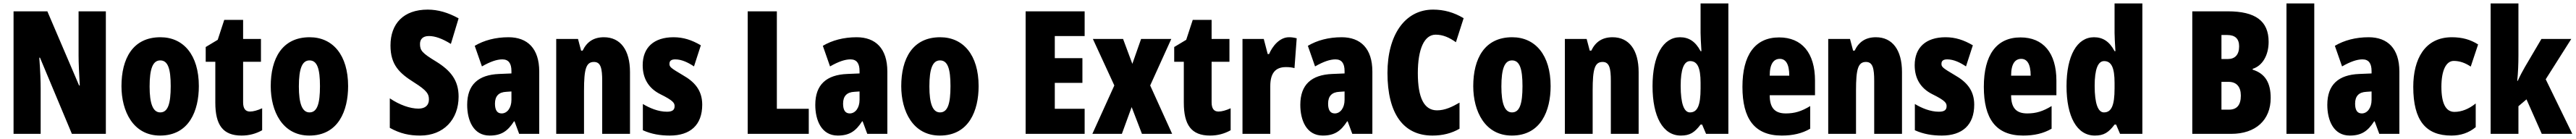

<svg xmlns="http://www.w3.org/2000/svg" viewBox="-20 -780 15013 810"><path d="M597 0V-714H438V-455C438 -412 441 -354 445 -282H441L256 -714H59V0H217V-263C217 -304 215 -365 209 -444H213L399 0Z M1139 -278C1139 -460 1049 -563 915 -563C753 -563 688 -437 688 -278C688 -132 756 10 913 10C1083 10 1139 -136 1139 -278ZM852 -276C852 -380 871 -428 914 -428C959 -428 975 -379 975 -278C975 -176 959 -125 914 -125C871 -125 852 -177 852 -276Z M1437 -130C1410 -130 1397 -148 1397 -184V-420H1501V-553H1397V-664H1287L1249 -548L1179 -506V-420H1235V-182C1235 -52 1279 10 1388 10C1433 10 1472 -1 1508 -21V-149C1481 -137 1457 -130 1437 -130Z M2009 -278C2009 -460 1919 -563 1785 -563C1623 -563 1558 -437 1558 -278C1558 -132 1626 10 1783 10C1953 10 2009 -136 2009 -278ZM1722 -276C1722 -380 1741 -428 1784 -428C1829 -428 1845 -379 1845 -278C1845 -176 1829 -125 1784 -125C1741 -125 1722 -177 1722 -276Z M2653 -217C2653 -312 2607 -369 2521 -422C2440 -471 2428 -486 2428 -524C2428 -550 2443 -570 2480 -570C2516 -570 2558 -555 2608 -524L2653 -673C2592 -707 2532 -724 2473 -724C2332 -724 2256 -642 2256 -515C2256 -401 2309 -353 2393 -300C2471 -251 2480 -231 2480 -200C2480 -169 2461 -147 2419 -147C2370 -147 2308 -169 2252 -207V-35C2313 -1 2367 10 2429 10C2566 10 2653 -84 2653 -217Z M2944 -563C2868 -563 2801 -545 2747 -513L2789 -393C2838 -421 2876 -434 2908 -434C2944 -434 2961 -411 2961 -366V-352L2889 -349C2768 -344 2703 -287 2703 -169C2703 -79 2739 10 2834 10C2903 10 2940 -17 2976 -73H2979L3006 0H3123V-363C3123 -498 3054 -563 2944 -563ZM2931 -245 2961 -247V-198C2961 -151 2936 -119 2904 -119C2878 -119 2865 -138 2865 -176C2865 -220 2887 -243 2931 -245Z M3500 -563C3441 -563 3401 -537 3376 -485H3367L3349 -553H3222V0H3384V-253C3384 -378 3396 -419 3442 -419C3482 -419 3490 -381 3490 -308V0H3652V-360C3652 -489 3596 -563 3500 -563Z M4073 -170C4073 -255 4027 -304 3960 -342C3889 -384 3882 -390 3882 -408C3882 -426 3893 -434 3916 -434C3954 -434 3992 -415 4025 -393L4065 -516C4012 -547 3963 -563 3906 -563C3791 -563 3726 -503 3726 -400C3726 -322 3761 -265 3829 -231C3906 -193 3912 -179 3912 -161C3912 -138 3897 -129 3867 -129C3817 -129 3767 -150 3727 -174V-21C3778 2 3830 10 3884 10C4003 10 4073 -51 4073 -170Z M4338 0H4694V-146H4508V-714H4338Z M4973 -563C4897 -563 4830 -545 4776 -513L4818 -393C4867 -421 4905 -434 4937 -434C4973 -434 4990 -411 4990 -366V-352L4918 -349C4797 -344 4732 -287 4732 -169C4732 -79 4768 10 4863 10C4932 10 4969 -17 5005 -73H5008L5035 0H5152V-363C5152 -498 5083 -563 4973 -563ZM4960 -245 4990 -247V-198C4990 -151 4965 -119 4933 -119C4907 -119 4894 -138 4894 -176C4894 -220 4916 -243 4960 -245Z M5684 -278C5684 -460 5594 -563 5460 -563C5298 -563 5233 -437 5233 -278C5233 -132 5301 10 5458 10C5628 10 5684 -136 5684 -278ZM5397 -276C5397 -380 5416 -428 5459 -428C5504 -428 5520 -379 5520 -278C5520 -176 5504 -125 5459 -125C5416 -125 5397 -177 5397 -276Z M6302 0V-146H6128V-297H6289V-441H6128V-570H6302V-714H5958V0Z M6475 -282 6347 0H6519L6576 -156L6636 0H6812L6684 -282L6807 -553H6631L6580 -408L6526 -553H6350Z M7082 -130C7055 -130 7042 -148 7042 -184V-420H7146V-553H7042V-664H6932L6894 -548L6824 -506V-420H6880V-182C6880 -52 6924 10 7033 10C7078 10 7117 -1 7153 -21V-149C7126 -137 7102 -130 7082 -130Z M7493 -563C7438 -563 7396 -510 7377 -465H7369L7346 -553H7222V0H7384V-278C7384 -350 7411 -389 7475 -389C7496 -389 7512 -387 7525 -383L7538 -557C7518 -562 7506 -563 7493 -563Z M7800 -563C7724 -563 7657 -545 7603 -513L7645 -393C7694 -421 7732 -434 7764 -434C7800 -434 7817 -411 7817 -366V-352L7745 -349C7624 -344 7559 -287 7559 -169C7559 -79 7595 10 7690 10C7759 10 7796 -17 7832 -73H7835L7862 0H7979V-363C7979 -498 7910 -563 7800 -563ZM7787 -245 7817 -247V-198C7817 -151 7792 -119 7760 -119C7734 -119 7721 -138 7721 -176C7721 -220 7743 -243 7787 -245Z M8348 -578C8391 -578 8428 -561 8466 -534L8511 -674C8454 -708 8396 -724 8333 -724C8168 -724 8067 -575 8067 -355C8067 -119 8159 10 8329 10C8388 10 8441 -3 8487 -30V-182C8444 -157 8402 -137 8356 -137C8281 -137 8244 -209 8244 -354C8244 -493 8281 -578 8348 -578Z M9018 -278C9018 -460 8928 -563 8794 -563C8632 -563 8567 -437 8567 -278C8567 -132 8635 10 8792 10C8962 10 9018 -136 9018 -278ZM8731 -276C8731 -380 8750 -428 8793 -428C8838 -428 8854 -379 8854 -278C8854 -176 8838 -125 8793 -125C8750 -125 8731 -177 8731 -276Z M9379 -563C9320 -563 9280 -537 9255 -485H9246L9228 -553H9101V0H9263V-253C9263 -378 9275 -419 9321 -419C9361 -419 9369 -381 9369 -308V0H9531V-360C9531 -489 9475 -563 9379 -563Z M9777 10C9830 10 9857 -8 9892 -54H9901L9924 0H10054V-760H9892V-588C9892 -567 9894 -532 9897 -482H9892C9862 -539 9823 -563 9772 -563C9673 -563 9612 -455 9612 -278C9612 -101 9672 10 9777 10ZM9830 -125C9796 -125 9776 -175 9776 -280C9776 -376 9795 -424 9831 -424C9874 -424 9892 -385 9892 -297V-265C9892 -166 9874 -125 9830 -125Z M10350 -562C10209 -562 10136 -459 10136 -274C10136 -90 10205 10 10365 10C10429 10 10483 -2 10531 -30V-162C10480 -131 10440 -119 10389 -119C10325 -119 10295 -151 10295 -225H10559V-310C10559 -472 10482 -562 10350 -562ZM10354 -437C10387 -437 10409 -409 10409 -339H10295C10295 -411 10320 -437 10354 -437Z M10914 -563C10855 -563 10815 -537 10790 -485H10781L10763 -553H10636V0H10798V-253C10798 -378 10810 -419 10856 -419C10896 -419 10904 -381 10904 -308V0H11066V-360C11066 -489 11010 -563 10914 -563Z M11487 -170C11487 -255 11441 -304 11374 -342C11303 -384 11296 -390 11296 -408C11296 -426 11307 -434 11330 -434C11368 -434 11406 -415 11439 -393L11479 -516C11426 -547 11377 -563 11320 -563C11205 -563 11140 -503 11140 -400C11140 -322 11175 -265 11243 -231C11320 -193 11326 -179 11326 -161C11326 -138 11311 -129 11281 -129C11231 -129 11181 -150 11141 -174V-21C11192 2 11244 10 11298 10C11417 10 11487 -51 11487 -170Z M11757 -562C11616 -562 11543 -459 11543 -274C11543 -90 11612 10 11772 10C11836 10 11890 -2 11938 -30V-162C11887 -131 11847 -119 11796 -119C11732 -119 11702 -151 11702 -225H11966V-310C11966 -472 11889 -562 11757 -562ZM11761 -437C11794 -437 11816 -409 11816 -339H11702C11702 -411 11727 -437 11761 -437Z M12190 10C12243 10 12270 -8 12305 -54H12314L12337 0H12467V-760H12305V-588C12305 -567 12307 -532 12310 -482H12305C12275 -539 12236 -563 12185 -563C12086 -563 12025 -455 12025 -278C12025 -101 12085 10 12190 10ZM12243 -125C12209 -125 12189 -175 12189 -280C12189 -376 12208 -424 12244 -424C12287 -424 12305 -385 12305 -297V-265C12305 -166 12287 -125 12243 -125Z M12965 -714H12758V0H12985C13127 0 13215 -80 13215 -209C13215 -296 13184 -351 13110 -374V-379C13166 -396 13203 -457 13203 -536C13203 -658 13126 -714 12965 -714ZM12965 -436H12928V-576H12962C13008 -576 13031 -554 13031 -510C13031 -461 13007 -436 12965 -436ZM12928 -303H12970C13016 -303 13041 -274 13041 -223C13041 -168 13018 -141 12972 -141H12928Z M13469 0V-760H13307V0Z M13786 -563C13710 -563 13643 -545 13589 -513L13631 -393C13680 -421 13718 -434 13750 -434C13786 -434 13803 -411 13803 -366V-352L13731 -349C13610 -344 13545 -287 13545 -169C13545 -79 13581 10 13676 10C13745 10 13782 -17 13818 -73H13821L13848 0H13965V-363C13965 -498 13896 -563 13786 -563ZM13773 -245 13803 -247V-198C13803 -151 13778 -119 13746 -119C13720 -119 13707 -138 13707 -176C13707 -220 13729 -243 13773 -245Z M14268 10C14323 10 14370 -6 14410 -39V-177C14370 -145 14328 -128 14286 -128C14236 -128 14210 -177 14210 -274C14210 -371 14238 -425 14282 -425C14316 -425 14348 -414 14381 -392L14424 -521C14380 -549 14332 -563 14271 -563C14113 -563 14046 -435 14046 -274C14046 -78 14119 10 14268 10Z M14659 -458V-760H14497V0H14659V-161L14706 -201L14795 0H14973L14818 -318L14967 -553H14793L14697 -390C14685 -369 14669 -340 14655 -309H14652C14657 -357 14659 -407 14659 -458Z"/></svg>

Font: Noto Sans Lao ExtraCondensed Black
Style: Regular
Weight: 900
Width: 2
Designer: Monotype Design Team
Foundry: Monotype Imaging Inc.
Version: Version 2.003